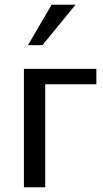

<svg xmlns="http://www.w3.org/2000/svg" viewBox="-20 -791 437 811"><path d="M81 0H171V-435H387V-500H81ZM299 -771H198L98 -600H159Z"/></svg>

Font: Perun
Style: Regular
Weight: 400
Foundry: Copyright (c) Stefan Peev, Context Ltd, 2016
Version: Version 1.089